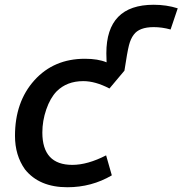

<svg xmlns="http://www.w3.org/2000/svg" viewBox="-20 -777 767 807"><path d="M263 10Q365 10 450 -40L426 -124Q348 -84 284 -84Q158 -84 158 -220Q158 -269 174.5 -317Q191 -365 218 -393Q261 -436 330 -436Q381 -436 440 -405L503 -480Q515 -559 522 -586.5Q529 -614 542 -631Q565 -663 626 -663Q661 -663 697 -653L727 -742Q680 -757 626 -757Q427 -757 427 -553L428 -515Q392 -530 337 -530Q206 -530 124.5 -439.5Q43 -349 43 -206Q43 -124 85 -65Q145 10 263 10Z"/></svg>

Font: Brisa Sans Medium
Style: Italic
Weight: 600
Italic angle: -8°
Designer: Dalton Maag Ltd
Foundry: Dalton Maag Ltd
Version: Version 1.101;July 10, 2019;FontCreator 11.5.0.2425 64-bit